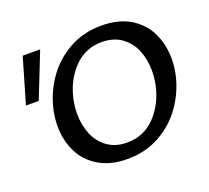

<svg xmlns="http://www.w3.org/2000/svg" viewBox="-116 -809 1043 960"><g transform="rotate(-20 405.5 -329.0)"><path d="M134 -268Q134 -308 143 -350Q161 -433 210 -505Q259 -577 336.5 -621Q414 -665 511 -665Q602 -665 664 -627.5Q726 -590 756 -527.5Q786 -465 786 -389Q786 -349 777 -307Q759 -224 709.5 -152Q660 -80 582.5 -36.5Q505 7 408 7Q318 7 256 -30.5Q194 -68 164 -130Q134 -192 134 -268ZM665 -292Q673 -330 673 -366Q673 -426 652.5 -476Q632 -526 589.5 -556.5Q547 -587 485 -587Q396 -587 335.5 -523.5Q275 -460 255 -366Q247 -328 247 -292Q247 -232 267.5 -182Q288 -132 330.5 -101.5Q373 -71 435 -71Q524 -71 584.5 -134.5Q645 -198 665 -292ZM21 -418 91 -658H184L89 -418Z"/></g></svg>

Font: Ysabeau Semibold
Style: Italic
Weight: 600
Italic angle: -12°
Designer: Christian Thalmann (Catharsis Fonts)
Version: Version 0.003